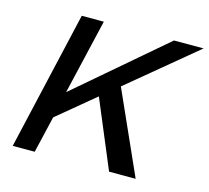

<svg xmlns="http://www.w3.org/2000/svg" viewBox="-100 -807 1003 923"><g transform="rotate(15 401.5 -345.0)"><path d="M38.1 0 196.8 -689.9H306.6L219.2 -315.9L655.8 -689.9H803.2L466.3 -410.6L649.9 0H517.6L376.5 -336.9L190.4 -182.6L147.5 0Z"/></g></svg>

Font: HK Grotesk SemiBold Italic
Style: Regular
Weight: 600
Italic angle: -13°
Designer: Alfredo Marco Pradil and Stefan Peev
Foundry: Hanken Design Co.
Version: Version 1.000;PS 001.000;hotconv 1.0.88;makeotf.lib2.5.64775